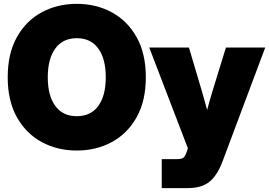

<svg xmlns="http://www.w3.org/2000/svg" viewBox="-20 -759 1378 983"><path d="M373 11.7Q273.9 11.7 193.6 -31.7Q113.3 -75.2 66.4 -158.9Q19.5 -242.7 19.5 -363.3Q19.5 -484.9 66.4 -568.8Q113.3 -652.8 193.6 -696Q273.9 -739.3 373 -739.3Q472.2 -739.3 552.2 -696Q632.3 -652.8 679.4 -568.8Q726.6 -484.9 726.6 -363.3Q726.6 -242.2 679.4 -158.4Q632.3 -74.7 552.2 -31.5Q472.2 11.7 373 11.7ZM373 -164.1Q444.8 -164.1 483.2 -216.6Q521.5 -269 521.5 -363.3Q521.5 -458 483.2 -510.7Q444.8 -563.5 373 -563.5Q301.8 -563.5 263.2 -510.7Q224.6 -458 224.6 -363.3Q224.6 -269 263.2 -216.6Q301.8 -164.1 373 -164.1ZM808.1 204.1V55.7H886.2Q913.6 55.7 922.4 45.2Q931.2 34.7 939.5 7.8L941.9 0L744.1 -515.6H947.3L1012.2 -296.9Q1019.5 -271.5 1026.6 -246.3Q1033.7 -221.2 1040.5 -195.8Q1047.4 -221.2 1054.4 -246.6Q1061.5 -272 1069.3 -296.9L1136.7 -515.6H1337.9L1120.1 65.4Q1091.8 140.6 1051.3 172.4Q1010.7 204.1 940.9 204.1Z"/></svg>

Font: Inter Display Black
Style: Regular
Weight: 900
Designer: Rasmus Andersson
Foundry: rsms
Version: Version 4.000;git-a52131595